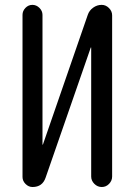

<svg xmlns="http://www.w3.org/2000/svg" viewBox="-20 -750 540 770"><path d="M110.4 0Q94.7 0 82.5 -12.2Q70.3 -24.4 70.3 -40V-690.4Q70.3 -706.1 82 -718.3Q93.8 -730.5 109.9 -730.5Q126 -730.5 138.2 -718.3Q150.4 -706.1 150.4 -690.4V-170.9Q150.4 -169.9 151.4 -169.9Q152.3 -169.9 152.3 -170.9L332 -690.4Q337.9 -708 353.5 -719.2Q369.1 -730.5 387.7 -730.5Q404.3 -730.5 417 -717.8Q429.7 -705.1 429.7 -688.5V-42Q429.7 -25.4 417.5 -12.7Q405.3 0 388.2 0Q371.1 0 358.4 -12.7Q345.7 -25.4 345.7 -42V-558.6Q345.7 -559.6 344.7 -559.6Q343.8 -559.6 343.8 -558.6L163.1 -38.1Q150.4 0 110.4 0Z"/></svg>

Font: Rounded Mgen+ 1mn regular
Style: Regular
Weight: 400
Designer: [Source Han Sans]
Ryoko NISHIZUKA  (kana & ideographs); Paul D. Hunt (Latin, Greek & Cyrillic); Wenlong ZHANG  (bopomofo
Version: Version 1.059.20150602